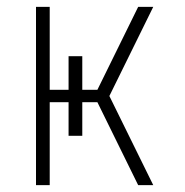

<svg xmlns="http://www.w3.org/2000/svg" viewBox="-20 -540 540 560"><path d="M85 0V-520H125V-278H180V-376H220V-278H264L383 -520H427L299 -260L427 0H383L264 -242H220V-144H180V-242H125V0Z"/></svg>

Font: Iosevka Curly Extralight
Style: Regular
Weight: 200
Monospace: yes
Designer: Belleve Invis
Foundry: Belleve Invis
Version: Version 22.1.2; ttfautohint (v1.8.4)